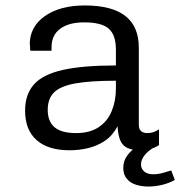

<svg xmlns="http://www.w3.org/2000/svg" viewBox="-20 -541 661 704"><path d="M235 10Q156 10 114 -27.5Q72 -65 72 -135Q72 -195 104.5 -231.5Q137 -268 210 -284.5Q283 -301 405 -301V-359Q405 -413 378.5 -436Q352 -459 289 -459Q232 -459 200.5 -435.5Q169 -412 169 -368V-355H91Q90 -374 89.5 -379.5Q89 -385 89 -384Q89 -383 89 -380Q89 -377 89 -378Q89 -443 144.5 -482Q200 -521 291 -521Q390 -521 439.5 -482.5Q489 -444 489 -366V-85Q489 -67 497.5 -60Q506 -53 520 -53Q544 -53 563 -67V-9Q550 0 532.5 5Q515 10 496 10Q468 10 449.5 2.5Q431 -5 422 -24Q413 -43 411 -78Q393 -44 365 -25Q337 -6 303.5 2Q270 10 235 10ZM259 -53Q309 -53 341.5 -74.5Q374 -96 389.5 -133.5Q405 -171 405 -216V-245Q310 -245 255.5 -235Q201 -225 178 -202Q155 -179 155 -138Q155 -96 180 -74.5Q205 -53 259 -53ZM524 143Q500 143 479 136.5Q458 130 445 114.5Q432 99 432 75Q432 49 446.5 29.5Q461 10 477 0H544Q523 12 510 28.5Q497 45 497 62Q497 78 509 88Q521 98 541 98Q559 98 575.5 93.5Q592 89 608 84L621 119Q599 131 573.5 137Q548 143 524 143Z"/></svg>

Font: Chivo Mono Light
Style: Regular
Weight: 300
Monospace: yes
Designer: Hector Gatti
Foundry: Omnibus-Type
Version: Version 1.008